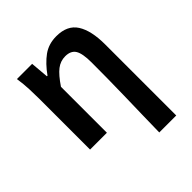

<svg xmlns="http://www.w3.org/2000/svg" viewBox="-188 -627 928 928"><g transform="rotate(-45 276.0 -162.5)"><path d="M368 178Q369 119 370.5 56Q372 -7 373.5 -68.5Q375 -130 375.5 -187.5Q376 -245 376 -293Q376 -354 360.5 -379Q345 -404 307 -404Q274 -404 247.5 -383.5Q221 -363 188 -314V0H73V-348Q73 -377 71.5 -414Q70 -451 64 -491H168L176 -398H180Q215 -447 253.5 -475Q292 -503 345 -503Q420 -503 452 -452.5Q484 -402 484 -308V178Z"/></g></svg>

Font: Giro Sans Semibold
Style: Regular
Weight: 600
Designer: Paul D. Hunt
Foundry: Adobe Systems Incorporated
Version: Version 1.000;PS 1.0;hotconv 1.0.88;makeotf.lib2.5.647800